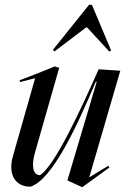

<svg xmlns="http://www.w3.org/2000/svg" viewBox="-20 -762 541 798"><path d="M322 16 435 -66 430 -73 351 -25 480 -468 390 -474C314 -302 206 -70 146 -34C117 -34 109 -72 126 -130L226 -480L208 -486L151 -463L61 -428L64 -421L126 -437L34 -114C12 -39 42 14 106 14C198 -14 302 -242 378 -422H382L260 -12ZM206 -548 338 -648H342L434 -548L442 -552L362 -742H350L200 -555Z"/></svg>

Font: Mazius Display Extra italic
Style: Regular
Weight: 400
Italic angle: -17°
Designer: Alberto Casagrande & Collletttivo
Foundry: Collletttivo
Version: Version 2.000;Glyphs 3.2 (3217)